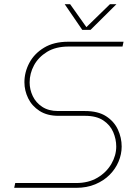

<svg xmlns="http://www.w3.org/2000/svg" viewBox="-20 -900 669 920"><path d="M48 0 53 -23H345Q404 -23 447 -48.5Q490 -74 513.5 -114.5Q537 -155 537 -198Q537 -233 522.5 -267Q508 -301 475 -323Q442 -345 388 -345H260Q206 -345 169.5 -368.5Q133 -392 115 -429Q97 -466 97 -506Q97 -554 120.5 -598.5Q144 -643 191 -671.5Q238 -700 307 -700H572L567 -677H309Q247 -677 205.5 -651.5Q164 -626 143 -587Q122 -548 122 -505Q122 -471 137 -439.5Q152 -408 182.5 -388Q213 -368 258 -368H387Q450 -368 488.5 -343Q527 -318 545 -279Q563 -240 563 -198Q563 -161 548 -125.5Q533 -90 505 -62Q477 -34 436.5 -17Q396 0 345 0ZM374 -757 290 -880H316L394 -770L507 -880H538L414 -757Z"/></svg>

Font: MuseoModerno Thin
Style: Italic
Weight: 100
Italic angle: -9°
Designer: Pablo Cosgaya, Héctor Gatti, Marcela Romero, and the Authors of The MuseoModerno Project.
Foundry: Omnibus-Type Team
Version: Version 1.003